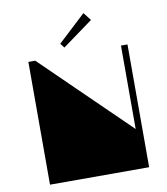

<svg xmlns="http://www.w3.org/2000/svg" viewBox="-97 -992 933 1072"><g transform="rotate(-10 370.0 -456.5)"><path d="M99 -1V-697H138L624 -224V-697H661V-1ZM449 -912 484 -867 311 -741 292 -766Z"/></g></svg>

Font: Major Mono Display
Style: Regular
Weight: 400
Designer: Emre Parlak
Foundry: Emre Parlak
Version: Version 2.000; ttfautohint (v1.8) -l 8 -r 50 -G 200 -x 14 -D